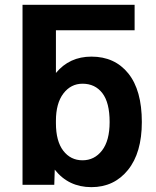

<svg xmlns="http://www.w3.org/2000/svg" viewBox="-20 -771 651 803"><path d="M438.5 -260.7Q438.5 -341.8 408.2 -381.3Q377.9 -420.9 325.2 -420.9Q276.4 -420.9 245.1 -379.9Q213.9 -338.9 213.9 -265.6V-255.9Q213.9 -180.7 244.6 -140.6Q275.4 -100.6 325.2 -100.6Q375 -100.6 406.7 -141.6Q438.5 -182.6 438.5 -260.7ZM209 -61.5 207 2H74.2V-751H543V-644.5H213.9V-465.8Q270.5 -534.2 362.3 -534.2Q460 -534.2 516.6 -463.9Q573.2 -393.6 573.2 -260.7Q573.2 -131.8 515.1 -60.1Q457 11.7 362.3 11.7Q266.6 11.7 209 -61.5Z"/></svg>

Font: Nasu
Style: Bold
Weight: 700
Designer: Ryoko NISHIZUKA (kana &amp; ideographs); Paul D. Hunt (Latin, Greek &amp; Cyrillic); Wenlong ZHANG (bopomofo); Sandoll C
Version: Version 2014.1215